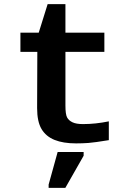

<svg xmlns="http://www.w3.org/2000/svg" viewBox="-20 -686 640 927"><path d="M160.2 -435.5H78.6V-528.3H167L210 -666H295.9V-528.3H483.9V-435.5H295.9V-176.8Q295.9 -133.8 304 -118.9Q312 -104 330.1 -95.5Q348.1 -86.9 380.9 -86.9Q441.4 -86.9 505.4 -100.1V-9.3Q436 2 407.2 4.2Q378.4 6.3 347.2 6.3Q285.2 6.3 243.4 -10.5Q201.7 -27.3 180.4 -63.2Q159.2 -99.1 159.2 -164.1ZM214.8 221.2V205.1L258.3 47.9H383.8V65.9L295.4 221.2Z"/></svg>

Font: Liberation Mono
Style: Bold
Weight: 700
Monospace: yes
Designer: Steve Matteson
Foundry: Ascender Corporation
Version: Version 2.1.5